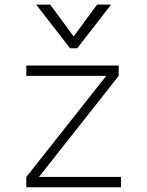

<svg xmlns="http://www.w3.org/2000/svg" viewBox="-20 -796 626 816"><path d="M91.8 0H494.1V-43.9H145.5L484.4 -473.6V-517.6H91.8V-473.6H431.6L91.8 -43.9ZM277.8 -590.8H308.1L452.1 -776.4H392.6L293 -641.1L193.4 -776.4H133.8Z"/></svg>

Font: Cascadia Mono PL ExtraLight
Style: Regular
Weight: 200
Monospace: yes
Designer: Aaron Bell
Foundry: Saja Typeworks
Version: Version 2404.023